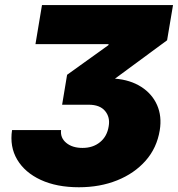

<svg xmlns="http://www.w3.org/2000/svg" viewBox="-20 -748 720 777"><path d="M299.3 9.8Q209.5 9.8 145 -20Q80.6 -49.8 49.6 -102.1Q18.6 -154.3 28.8 -221.7H227.1Q223.6 -189.9 248.3 -169.7Q272.9 -149.4 314 -149.4Q356.4 -149.4 385 -172.9Q413.6 -196.3 419.9 -237.3Q426.3 -273.4 405.3 -298.8Q384.3 -324.2 338.9 -324.2H231.4L251.5 -445.3L418.9 -565.4L419.4 -569.3H123.5L149.9 -727.5H680.2L656.2 -585L445.3 -429.7Q507.3 -424.8 551.5 -396.5Q595.7 -368.2 615.7 -322.8Q635.7 -277.3 626.5 -220.7Q614.7 -148.9 569.1 -97.4Q523.4 -45.9 453.9 -18.1Q384.3 9.8 299.3 9.8Z"/></svg>

Font: Inter Black
Style: Italic
Weight: 900
Italic angle: -9.39999°
Designer: Rasmus Andersson
Foundry: rsms
Version: Version 4.000;git-a52131595